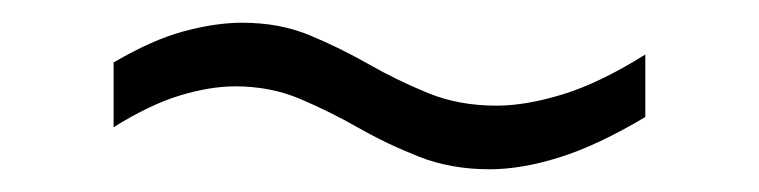

<svg xmlns="http://www.w3.org/2000/svg" viewBox="-20 -422 668 169"><path d="M411 -273Q377 -273 349 -284Q321 -295 295.5 -309.5Q270 -324 244 -335Q218 -346 187 -346Q165 -346 138.5 -338Q112 -330 80 -310V-367Q114 -387 142 -394.5Q170 -402 193 -402Q226 -402 252.5 -391Q279 -380 304.5 -365.5Q330 -351 357 -340Q384 -329 417 -329Q443 -329 475.5 -339Q508 -349 548 -374V-319Q506 -294 472.5 -283.5Q439 -273 411 -273Z"/></svg>

Font: Stick No Bills ExtraLight Light
Style: Regular
Weight: 300
Version: Version 2.000